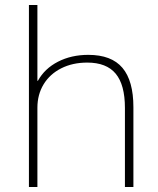

<svg xmlns="http://www.w3.org/2000/svg" viewBox="-20 -750 632 770"><path d="M96 0V-730H130V-426H132Q159 -475 212.5 -502.5Q266 -530 334 -530Q427 -530 471 -478Q515 -426 515 -320V0H481V-317Q481 -410 444 -454.5Q407 -499 330 -499Q271 -499 225.5 -476Q180 -453 155 -412Q130 -371 130 -318V0Z"/></svg>

Font: M PLUS 2 ExtraLight
Style: Regular
Weight: 250
Designer: Coji Morishita
Foundry: UNDERFOREST DESIGN
Version: Version 1.001